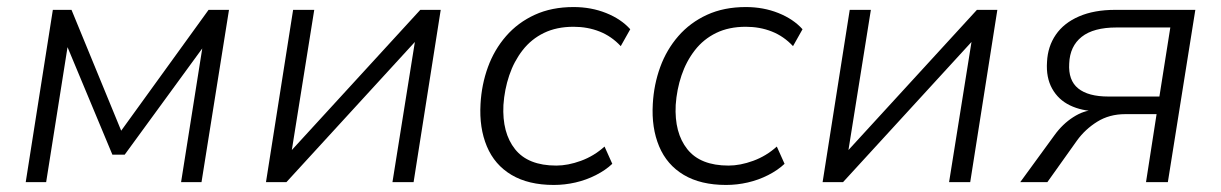

<svg xmlns="http://www.w3.org/2000/svg" viewBox="-20 -517 3466 545"><path d="M53 0 130 -489H183L324 -146L572 -489H630L552 0H494L558 -404H572L334 -78H299L163 -404H175L111 0Z M735 0 812 -489H872L805 -70H789L1173 -489H1231L1154 0H1094L1161 -419H1177L793 0Z M1552 8Q1480 8 1432 -20.5Q1384 -49 1362 -101.5Q1340 -154 1344 -222Q1347 -277 1365 -326.5Q1383 -376 1416.5 -414.5Q1450 -453 1498 -475Q1546 -497 1608 -497Q1658 -497 1700.5 -480Q1743 -463 1769 -434L1742 -386Q1716 -414 1682 -427.5Q1648 -441 1608 -441Q1560 -441 1524 -423.5Q1488 -406 1463.5 -374.5Q1439 -343 1425.5 -303Q1412 -263 1409 -219Q1405 -140 1442 -93.5Q1479 -47 1559 -47Q1592 -47 1629 -60.5Q1666 -74 1696 -101L1718 -52Q1699 -34 1671.5 -20Q1644 -6 1613.5 1Q1583 8 1552 8Z M2041 8Q1969 8 1921 -20.5Q1873 -49 1851 -101.5Q1829 -154 1833 -222Q1836 -277 1854 -326.5Q1872 -376 1905.5 -414.5Q1939 -453 1987 -475Q2035 -497 2097 -497Q2147 -497 2189.5 -480Q2232 -463 2258 -434L2231 -386Q2205 -414 2171 -427.5Q2137 -441 2097 -441Q2049 -441 2013 -423.5Q1977 -406 1952.5 -374.5Q1928 -343 1914.5 -303Q1901 -263 1898 -219Q1894 -140 1931 -93.5Q1968 -47 2048 -47Q2081 -47 2118 -60.5Q2155 -74 2185 -101L2207 -52Q2188 -34 2160.5 -20Q2133 -6 2102.5 1Q2072 8 2041 8Z M2315 0 2392 -489H2452L2385 -70H2369L2753 -489H2811L2734 0H2674L2741 -419H2757L2373 0Z M2876 0 2973 -133Q2996 -165 3026.5 -184.5Q3057 -204 3084 -204H3095L3094 -201Q3050 -202 3017 -218Q2984 -234 2966.5 -265.5Q2949 -297 2952 -341Q2954 -385 2977 -418.5Q3000 -452 3043 -470.5Q3086 -489 3145 -489H3373L3295 0H3233L3263 -193H3174Q3129 -193 3094.5 -171.5Q3060 -150 3037 -118L2953 0ZM3126 -243H3271L3302 -439H3149Q3084 -439 3050.5 -412.5Q3017 -386 3015 -337Q3012 -289 3040.5 -266Q3069 -243 3126 -243Z"/></svg>

Font: Nunito Sans 10pt Light
Style: Italic
Weight: 300
Italic angle: -9°
Designer: Vernon Adams
Foundry: Vernon Adams
Version: Version 3.101;gftools[0.9.27]